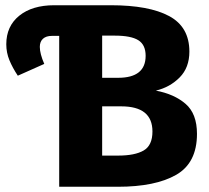

<svg xmlns="http://www.w3.org/2000/svg" viewBox="-20 -713 798 733"><path d="M732 -202Q732 -91 652.5 -45.5Q573 0 430 0H206V-576H178Q156 -576 144 -565Q132 -554 132 -534Q132 -508 149 -469L48 -424Q28 -454 16 -483Q4 -512 4 -544Q4 -613 53.5 -653Q103 -693 187 -693H403Q549 -693 626 -651.5Q703 -610 703 -516Q703 -455 666 -417.5Q629 -380 575 -367Q645 -354 688.5 -316.5Q732 -279 732 -202ZM370 -577V-416H431Q536 -416 536 -500Q536 -542 508 -559.5Q480 -577 418 -577ZM562 -211Q562 -307 443 -307H370V-119H431Q495 -119 528.5 -138.5Q562 -158 562 -211Z"/></svg>

Font: FiraGOUPP
Style: Bold
Weight: 700
Designer: bBox Type
Foundry: bBox Type GmbH
Version: Version 1.001